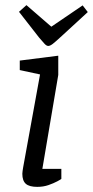

<svg xmlns="http://www.w3.org/2000/svg" viewBox="-20 -724 362 748"><path d="M125 4Q94 4 80.5 -8Q67 -20 67 -47Q67 -51 68 -58Q69 -65 70 -71L136 -434L57 -451V-488L207 -507V-432L145 -66H219V-27Q217 -25 203 -17.5Q189 -10 169 -3Q149 4 125 4ZM168 -545Q161 -545 153 -554Q145 -563 132 -578L54 -678L83 -704L180 -620L302 -703L322 -677L223 -586Q196 -561 185.5 -553Q175 -545 168 -545Z"/></svg>

Font: Faustina
Style: Italic
Weight: 400
Italic angle: -8°
Designer: Alfonso Garcia
Foundry: http://www.omnibus-type.com
Version: Version 1.200